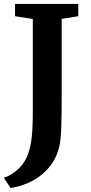

<svg xmlns="http://www.w3.org/2000/svg" viewBox="-38 -763 458 971"><path d="M-18.5 136Q19 124 54.2 91.8Q89.5 59.5 107 7Q114.5 -15.5 119 -43Q123.5 -70.5 125.8 -110Q128 -149.5 128 -208V-667L38 -681V-743H358V-681L274 -667.5V-275Q274 -183.5 272 -119Q270 -54.5 260.5 -16.5Q239.5 65.5 174.5 119Q109.5 172.5 15.5 188Z"/></svg>

Font: Merriweather
Style: Bold
Weight: 700
Designer: Eben Sorkin
Foundry: Eben Sorkin
Version: Version 2.100; ttfautohint (v1.7.19-72a1) -l 8 -r 50 -G 200 